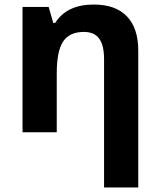

<svg xmlns="http://www.w3.org/2000/svg" viewBox="-20 -576 697 836"><path d="M388.2 -556.2Q483.4 -556.2 532.7 -504.6Q582 -453.1 582 -356V240.2H433.1V-318.8Q433.1 -377.9 412.1 -407.5Q391.1 -437 345.2 -437Q282.7 -437 254.9 -395.3Q227.1 -353.5 227.1 -256.8V0H78.1V-545.9H191.9L211.9 -476.1H220.2Q270.5 -556.2 388.2 -556.2Z"/></svg>

Font: NotoSans-Bold
Style: Bold
Weight: 700
Designer: Monotype Design team
Foundry: Monotype Imaging Inc.
Version: Version 1.04